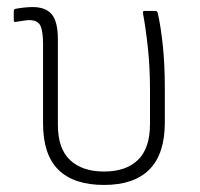

<svg xmlns="http://www.w3.org/2000/svg" viewBox="-20 -513 567 544"><path d="M275 11Q189 11 145.5 -32Q102 -75 102 -163V-388Q102 -424 94.5 -440Q87 -456 63 -456Q55 -456 44.5 -454Q34 -452 25 -451Q19 -450 19 -455V-481Q19 -487 24 -488Q34 -490 47.5 -491.5Q61 -493 72 -493Q110 -493 127 -472Q144 -451 144 -401V-159Q144 -92 178.5 -59.5Q213 -27 275 -27Q337 -27 371 -60Q405 -93 405 -162V-256Q405 -322 399 -377.5Q393 -433 385 -476Q384 -482 389 -482H420Q426 -482 427 -476Q436 -436 441.5 -382Q447 -328 447 -264V-166Q447 -77 403.5 -33Q360 11 275 11Z"/></svg>

Font: Sofia Sans Semi Condensed ExtraLight
Style: Regular
Weight: 250
Version: Version 4.100